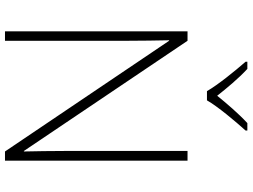

<svg xmlns="http://www.w3.org/2000/svg" viewBox="-138 -850 988 751"><g transform="rotate(90 355.5 -474.0)"><path d="M336 -790H372C396 -832 453 -900 490 -941V-948H461C424 -914 384 -867 354 -830C325 -867 286 -914 249 -948H221V-941C257 -900 312 -832 336 -790ZM608 0V-714H570V-231C570 -181 571 -120 572 -74H570L139 -714H102V0H139V-481C139 -538 138 -587 137 -642H139L572 0Z"/></g></svg>

Font: Noto Sans Malayalam ExtraLight
Style: Regular
Weight: 200
Designer: Jelle Bosma - Monotype Design Team
Foundry: Monotype Imaging Inc.
Version: Version 2.104